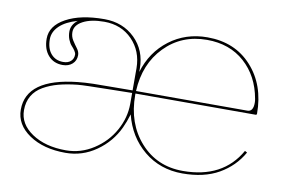

<svg xmlns="http://www.w3.org/2000/svg" viewBox="-62 -624 1073 728"><g transform="rotate(10 475.0 -259.5)"><path d="M187 -498.5Q142.1 -485.8 118.4 -463.1Q94.7 -440.4 94.7 -411.6Q94.7 -376 112.3 -355.7Q129.9 -335.4 159.2 -335.4Q178.2 -335.4 188.7 -345.2Q199.2 -355 199.2 -370.6Q199.2 -377 193.6 -385.3Q188 -393.6 180.9 -401.1Q173.8 -408.7 168.2 -422.6Q162.6 -436.5 162.6 -453.1Q162.6 -479.5 187 -498.5ZM285.6 -522.5Q356.9 -522.5 403.6 -476.8Q450.2 -431.2 450.2 -360.4V-348.1Q474.1 -427.7 536.6 -475.1Q599.1 -522.5 682.6 -522.5Q788.6 -522.5 853 -451.4Q917.5 -380.4 917.5 -270Q917.5 -265.1 912.6 -265.1H450.2V-259.8Q450.2 -149.9 513.9 -78.6Q577.6 -7.3 677.7 -7.3Q831.5 -7.3 897 -123L905.8 -118.2Q874.5 -62.5 817.6 -30Q760.7 2.4 677.7 2.4Q591.8 2.4 529.5 -48.8Q467.3 -100.1 446.3 -184.1Q436.5 -152.3 426.3 -130.9Q399.4 -72.8 345.9 -35.2Q292.5 2.4 227.5 2.4Q142.6 2.4 87.6 -34.9Q32.7 -72.3 32.7 -129.9Q32.7 -249.5 227.1 -270Q254.4 -272.9 286.1 -273.7Q317.9 -274.4 364.5 -274.4Q411.1 -274.4 437.5 -274.9V-360.4Q437 -426.3 394.8 -469.5Q352.5 -512.7 287.1 -512.7Q236.3 -512.7 205.3 -496.3Q174.3 -480 174.3 -453.1Q174.3 -436 183.3 -421.9Q192.4 -407.7 201.7 -395.5Q210.9 -383.3 210.9 -370.6Q210.9 -349.6 196.5 -336.7Q182.1 -323.7 159.2 -323.7Q124.5 -323.7 103.5 -347.7Q82.5 -371.6 82.5 -411.6Q82.5 -461.4 138.4 -491.9Q194.3 -522.5 285.6 -522.5ZM450.7 -274.9H879.4Q901.9 -274.9 901.9 -309.1Q901.9 -317.4 900.4 -324.2Q885.3 -409.7 827.6 -461.2Q770 -512.7 682.6 -512.7Q585 -512.7 520.3 -446.3Q455.6 -379.9 450.7 -274.9ZM437.5 -265.1Q410.6 -264.6 357.4 -263.7Q304.2 -262.7 272.9 -262Q241.7 -261.2 228 -259.8Q187.5 -255.4 156.2 -247.1Q125 -238.8 98.9 -223.9Q72.8 -209 58.8 -185.3Q44.9 -161.6 44.9 -129.9Q44.9 -76.7 96.4 -42Q147.9 -7.3 227.5 -7.3Q284.7 -7.3 333.7 -39.1Q382.8 -70.8 410.2 -120.4Q437.5 -169.9 437.5 -222.7V-259.8Z"/></g></svg>

Font: ZnikomitNo24
Style: Thin
Weight: 300
Designer: gluk
Foundry: gluk
Version: Version 0.55